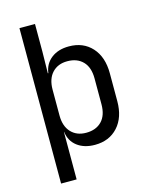

<svg xmlns="http://www.w3.org/2000/svg" viewBox="-131 -817 861 1074"><g transform="rotate(-15 300.0 -280.0)"><path d="M87 170V-730H177V-570L175 -445H178Q185 -498 225 -529Q265 -560 327 -560Q410 -560 460 -505Q510 -450 510 -355V-194Q510 -100 460 -45Q410 10 327 10Q265 10 225 -20.5Q185 -51 178 -105H177V170ZM297 -68Q354 -68 387 -102Q420 -136 420 -200V-350Q420 -414 387 -448Q354 -482 297 -482Q242 -482 209.5 -447Q177 -412 177 -350V-200Q177 -138 209.5 -103Q242 -68 297 -68Z"/></g></svg>

Font: JetBrainsMono NF
Style: Regular
Weight: 400
Designer: Philipp Nurullin, Konstantin Bulenkov
Foundry: JetBrains
Version: Version 2.251; ttfautohint (v1.8.3);Nerd Fonts 2.2.2